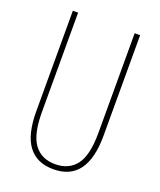

<svg xmlns="http://www.w3.org/2000/svg" viewBox="-135 -799 743 893"><g transform="rotate(20 236.5 -352.0)"><path d="M403 -217Q403 10 236 10Q154 10 112 -45.5Q70 -101 70 -217V-714H96V-221Q96 -112 132 -63.5Q168 -15 236 -15Q303 -15 339.5 -62Q376 -109 376 -221V-714H403Z"/></g></svg>

Font: Noto Sans Display Thin Cond
Style: Regular
Weight: 250
Width: 3
Designer: Monotype Design team
Foundry: Monotype Imaging Inc.
Version: Version 1.000